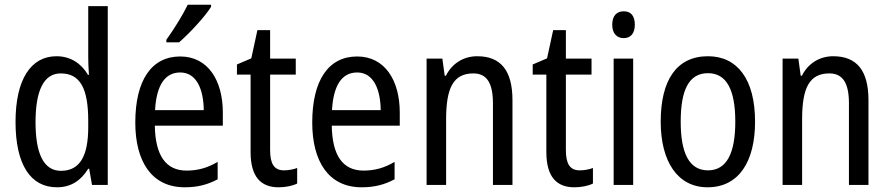

<svg xmlns="http://www.w3.org/2000/svg" viewBox="-20 -786 3780 816"><path d="M222 10C283 10 325 -20 355 -69H359L371 0H438V-760H355V-543C355 -523 356 -494 358 -468H354C325 -517 279 -547 220 -547C111 -547 46 -448 46 -268C46 -86 110 10 222 10ZM239 -60C166 -60 131 -132 131 -267C131 -399 165 -474 238 -474C322 -474 355 -408 355 -272V-246C355 -122 319 -60 239 -60Z M877 -757V-766H778C756 -721 722 -666 687 -617V-606H741C783 -642 852 -716 877 -757ZM746 -546C624 -546 555 -445 555 -265C555 -102 623 10 765 10C819 10 862 -1 905 -24V-98C861 -72 820 -61 773 -61C685 -61 640 -125 638 -252H927V-308C927 -444 864 -546 746 -546ZM746 -478C815 -478 845 -407 846 -318H639C645 -425 682 -478 746 -478Z M1187 -62C1145 -62 1128 -90 1128 -148V-469H1237V-537H1128V-658H1074L1048 -538L987 -512V-469H1045V-140C1045 -34 1089 10 1164 10C1194 10 1223 4 1243 -6V-72C1227 -66 1206 -62 1187 -62Z M1498 -546C1376 -546 1307 -445 1307 -265C1307 -102 1375 10 1517 10C1571 10 1614 -1 1657 -24V-98C1613 -72 1572 -61 1525 -61C1437 -61 1392 -125 1390 -252H1679V-308C1679 -444 1616 -546 1498 -546ZM1498 -478C1567 -478 1597 -407 1598 -318H1391C1397 -425 1434 -478 1498 -478Z M2008 -547C1952 -547 1902 -518 1875 -464H1870L1860 -537H1793V0H1876V-279C1876 -413 1907 -474 1992 -474C2050 -474 2075 -431 2075 -347V0H2158V-360C2158 -488 2107 -547 2008 -547Z M2444 -62C2402 -62 2385 -90 2385 -148V-469H2494V-537H2385V-658H2331L2305 -538L2244 -512V-469H2302V-140C2302 -34 2346 10 2421 10C2451 10 2480 4 2500 -6V-72C2484 -66 2463 -62 2444 -62Z M2631 -738C2601 -738 2582 -719 2582 -681C2582 -644 2601 -624 2631 -624C2660 -624 2678 -644 2678 -681C2678 -719 2661 -738 2631 -738ZM2671 -537H2588V0H2671Z M3189 -269C3189 -450 3113 -547 2989 -547C2856 -547 2788 -446 2788 -269C2788 -98 2861 10 2987 10C3120 10 3189 -99 3189 -269ZM2873 -269C2873 -404 2908 -475 2989 -475C3068 -475 3105 -404 3105 -269C3105 -134 3068 -62 2989 -62C2909 -62 2873 -135 2873 -269Z M3521 -547C3465 -547 3415 -518 3388 -464H3383L3373 -537H3306V0H3389V-279C3389 -413 3420 -474 3505 -474C3563 -474 3588 -431 3588 -347V0H3671V-360C3671 -488 3620 -547 3521 -547Z"/></svg>

Font: Noto Sans Sinhala Condensed
Style: Regular
Weight: 400
Width: 3
Designer: Jelle Bosma - Monotype Design Team
Foundry: Monotype Imaging Inc.
Version: Version 2.006